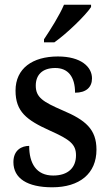

<svg xmlns="http://www.w3.org/2000/svg" viewBox="-20 -786 467 816"><path d="M167 -619V-606H211C265 -644 344 -721 367 -756V-766H252C233 -721 195 -661 167 -619ZM202 10C318 10 390 -48 390 -150C390 -237 343 -276 246 -317C163 -353 132 -372 132 -422C132 -467 159 -497 215 -497C269 -497 299 -460 299 -392C346 -392 371 -415 371 -453C371 -502 324 -546 226 -546C118 -546 46 -495 46 -401C46 -312 92 -276 192 -231C277 -193 303 -173 303 -126C303 -74 270 -40 206 -40C134 -40 104 -92 104 -166C73 -166 37 -149 37 -97C37 -28 96 10 202 10Z"/></svg>

Font: Noto Serif SemiCondensed Medium
Style: Regular
Weight: 500
Width: 4
Designer: Monotype Design Team
Foundry: Monotype Imaging Inc.
Version: Version 2.014